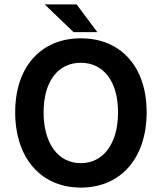

<svg xmlns="http://www.w3.org/2000/svg" viewBox="-20 -840 734 872"><path d="M646 -330C646 -540 526 -666 347 -666C169 -666 49 -540 49 -330C49 -119 169 12 347 12C526 12 646 -119 646 -330ZM178 -330C178 -472 245 -555 347 -555C449 -555 516 -472 516 -330C516 -187 449 -99 347 -99C245 -99 178 -187 178 -330ZM422 -694 328 -820H183L314 -694Z"/></svg>

Font: Falling Sky
Style: Med
Weight: 500
Designer: Paul D. Hunt
Foundry: Adobe Systems Incorporated
Version: Version 1.02